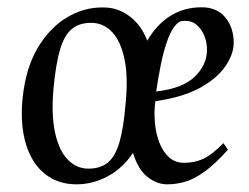

<svg xmlns="http://www.w3.org/2000/svg" viewBox="-20 -481 664 513"><path d="M184.6 11.5Q134.8 11.5 100.1 -16.3Q65.3 -44 49.6 -95Q33.8 -146 40.1 -216.1Q48.1 -296.9 79.7 -351.3Q111.3 -405.6 157.6 -433.7Q203.9 -461.7 254.6 -461.1Q293.3 -461.7 325.1 -438.4Q357 -415.2 373.5 -372.3Q397.9 -414.8 434.5 -438.1Q471.1 -461.5 518.9 -461.5Q560.3 -461.5 582.7 -433.5Q605 -405.5 604.4 -365.1Q603.8 -334.6 581 -302.3Q558.2 -270 512.5 -245.4Q466.8 -220.8 395 -210.6Q391.3 -182.3 393.9 -153.3Q396.4 -124.4 405.7 -100.3Q415 -76.1 431.2 -61.1Q447.5 -46 472 -46Q499.8 -46 522.8 -56.5Q545.9 -67 577 -98.5L589 -80.9Q553.8 -41.7 525.5 -21.7Q497.3 -1.7 473.7 4.9Q450.2 11.5 426.5 11.5Q399.2 11.5 374 -8.3Q348.9 -28.1 335.4 -72.3Q307 -30.7 267.3 -9.6Q227.6 11.5 184.6 11.5ZM216 -30.4Q248.5 -30.4 268.3 -46.8Q288.1 -63.2 299.2 -101.2Q310.3 -139.2 315.5 -203.6Q322.8 -274.4 312.7 -322.7Q302.6 -371 279.4 -395.5Q256.3 -420 223.5 -420Q191.5 -420 171.7 -403.4Q151.8 -386.9 140.5 -348.8Q129.2 -310.6 123 -245Q116.7 -175.4 127 -127.3Q137.3 -79.2 160.8 -54.8Q184.4 -30.4 216 -30.4ZM397.3 -236.5Q467.5 -244.7 499.7 -275.5Q531.9 -306.4 532.9 -344.5Q533.9 -364.3 526.9 -383Q519.9 -401.6 506.6 -413.5Q493.4 -425.4 474.5 -425.4Q470 -425.4 464.8 -424.6Q459.6 -423.7 454.7 -419.3Q439.3 -405.8 428.4 -376.1Q417.5 -346.4 410 -309.7Q402.5 -272.9 397.3 -236.5Z"/></svg>

Font: Ancizar Serif Light
Style: Italic
Weight: 300
Italic angle: -4°
Designer: Cesar Puertas, Viviana Monsalve, Julian Moncada, Julian Prieto, Jose Castro, Felipe Aragon, Mariel Hernandez, Sara Alarc
Version: Version 8.100